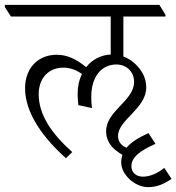

<svg xmlns="http://www.w3.org/2000/svg" viewBox="-51 -643 725 789"><path d="M220 7 246 -18C161 -94 108 -171 108 -256C108 -323 150 -365 209 -365C237 -365 261 -356 286 -339C274 -315 268 -287 268 -256C268 -238 270 -224 271 -211L327 -199C325 -213 324 -228 324 -245C324 -329 367 -378 427 -378C471 -378 500 -346 500 -307C500 -227 385 -189 385 -103C385 -72 400 -45 424 -26C433 -19 442 -12 452 -7C449 2 447 13 447 23C447 50 460 74 483 95C504 114 530 126 559 126C592 126 622 114 654 92L624 47C600 67 567 83 537 83C508 83 489 66 489 40C489 3 525 -24 588 -52L559 -96C519 -78 488 -59 469 -36C446 -45 434 -63 434 -84C434 -151 550 -196 550 -284C550 -317 537 -346 513 -372C499 -388 479 -402 456 -411V-575H629V-582L604 -623H-31V-614L-6 -575H404V-419C362 -417 327 -397 303 -367C263 -400 225 -418 182 -418C108 -418 52 -366 52 -280C52 -176 130 -73 220 7Z"/></svg>

Font: Noto Serif Devanagari SemiCondensed Light
Style: Regular
Weight: 300
Width: 4
Designer: Universal Thirst, Indian Type Foundry and the Monotype Design Team
Foundry: Monotype Imaging Inc.
Version: Version 2.004